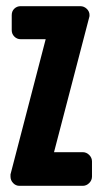

<svg xmlns="http://www.w3.org/2000/svg" viewBox="-20 -602 338 622"><path d="M278 -30Q278 -18 269 -9Q260 0 248 0H43Q31 0 22.5 -9Q14 -18 14 -30Q14 -35 14 -37L128 -475H47Q35 -475 26.5 -483.5Q18 -492 18 -504V-553Q18 -566 26.5 -574Q35 -582 47 -582H240Q252 -582 261 -573.5Q270 -565 270 -553Q270 -548 269 -546L155 -109H248Q260 -109 269 -100Q278 -91 278 -79Z"/></svg>

Font: H.H. Samuel
Style: Regular
Weight: 900
Width: 1
Designer: deFharo
Foundry: deFharo
Version: Version 1.009